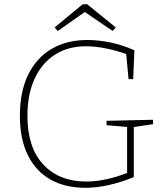

<svg xmlns="http://www.w3.org/2000/svg" viewBox="-20 -891 794 917"><path d="M388 6Q292 6 222 -33Q152 -72 113.5 -149Q75 -226 75 -338Q75 -453 114.5 -534Q154 -615 226.5 -657.5Q299 -700 398 -700Q449 -700 506 -688.5Q563 -677 622 -651L616 -513H594L582 -641L588 -631Q542 -648 489.5 -659Q437 -670 390 -670Q305 -670 242.5 -630Q180 -590 145.5 -515.5Q111 -441 111 -338Q111 -186 187 -105Q263 -24 392 -24Q439 -24 489 -35Q539 -46 593 -67L587 -56V-293L595 -284L489 -293V-314L711 -319V-298L611 -283L619 -293V-45Q557 -20 499 -7Q441 6 388 6ZM256 -743 241 -760 374 -870 396 -871 533 -760 518 -743 376 -840H394Z"/></svg>

Font: Bitter Thin ExtraLight
Style: Regular
Weight: 250
Version: Version 2.002